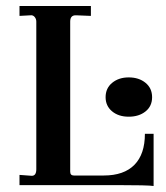

<svg xmlns="http://www.w3.org/2000/svg" viewBox="-20 -617 554 640"><path d="M492 3Q474 0 368 0H45V-34L86 -31Q101 -31 101 -53V-545Q101 -554 95.5 -560.5Q90 -567 82 -566L45 -564V-597H283V-564L234 -566H232Q214 -566 214 -545V-45Q214 -32 226 -32H326Q393 -32 428 -67.5Q463 -103 463 -171H492ZM332 -293Q332 -323 354 -341Q376 -359 409 -359Q443 -359 465 -341Q487 -323 487 -293Q487 -263 465 -245.5Q443 -228 409 -228Q375 -228 353.5 -246Q332 -264 332 -293Z"/></svg>

Font: UnnaMedium
Style: Regular
Weight: 500
Designer: Jorge de Buen Unna
Foundry: Omnibus-Type
Version: Version 2.008;hotconv 1.0.109;makeotfexe 2.5.65596